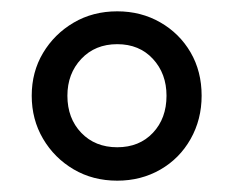

<svg xmlns="http://www.w3.org/2000/svg" viewBox="-20 -734 413 339"><path d="M187 -415Q144 -415 110 -435Q76 -455 56 -489Q36 -523 36 -565Q36 -607 56 -640.5Q76 -674 110 -694Q144 -714 187 -714Q229 -714 263 -694.5Q297 -675 316.5 -641.5Q336 -608 336 -565Q336 -523 316.5 -488.5Q297 -454 263 -434.5Q229 -415 187 -415ZM187 -474Q226 -474 250 -499.5Q274 -525 274 -565Q274 -604 250 -630Q226 -656 187 -656Q148 -656 123.5 -630Q99 -604 99 -565Q99 -525 123.5 -499.5Q148 -474 187 -474Z"/></svg>

Font: Nunito Sans 12pt ExtraLight 12pt Medium
Style: Regular
Weight: 500
Version: Version 3.101;gftools[0.9.27]